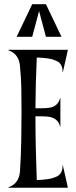

<svg xmlns="http://www.w3.org/2000/svg" viewBox="-20 -882 359 902"><path d="M152.8 -36.1Q180.7 -37.1 203.9 -40.3Q227.1 -43.5 247.6 -53.2Q261.7 -60.1 268.3 -74Q274.9 -87.9 273.9 -105H275.4Q281.7 -77.1 286.1 -57.4Q290.5 -37.6 293.5 -24.9Q296.9 -9.8 298.8 0H20V-2.4Q44.9 -10.7 58.1 -29.5Q71.3 -48.3 73.7 -74.7Q78.6 -150.9 79.8 -220.5Q81.1 -290 81.1 -352.1Q81.1 -406.7 80.3 -460.7Q79.6 -514.6 73.7 -573.2Q71.3 -599.6 58.1 -618.4Q44.9 -637.2 20 -645.5V-647.9H298.8Q296.9 -638.2 293.5 -623Q290.5 -610.4 286.1 -590.6Q281.7 -570.8 275.4 -543H273.9Q274.9 -560.1 268.3 -574Q261.7 -587.9 247.6 -594.7Q227.1 -604.5 203.9 -607.7Q180.7 -610.8 152.8 -611.8Q149.9 -551.3 148.4 -491.9Q147 -432.6 146.5 -373.5Q162.6 -373.5 177.5 -373.5Q192.4 -373.5 205.6 -375Q231 -377.4 244.6 -390.1Q258.3 -402.8 262.2 -421.4H263.7V-287.6H262.2Q258.3 -306.2 244.1 -318.8Q230 -331.5 204.6 -334Q191.9 -335.4 177.7 -335.4Q163.6 -335.4 146.5 -335.9V-334Q146.5 -261.2 148.2 -184.3Q149.9 -107.4 152.8 -36.1ZM195.8 -862.3 269 -709H195.8L163.6 -830.1L131.3 -709H58.1L131.3 -862.3Z"/></svg>

Font: Smythe
Style: Regular
Weight: 400
Version: Version 1.000